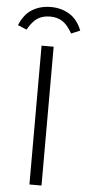

<svg xmlns="http://www.w3.org/2000/svg" viewBox="-98 -947 441 981"><g transform="rotate(5 122.5 -456.5)"><path d="M92 -712H154V0H92ZM282 -806 237 -787Q212 -831 185.5 -847.5Q159 -864 123 -864Q86 -864 59.5 -847.5Q33 -831 8 -787L-37 -806Q-14 -863 27.5 -888Q69 -913 123 -913Q176 -913 218 -887.5Q260 -862 282 -806Z"/></g></svg>

Font: Muli Light
Style: Regular
Weight: 300
Designer: Vernon Adams
Foundry: Vernon Adams
Version: Version 2.100